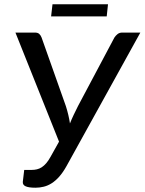

<svg xmlns="http://www.w3.org/2000/svg" viewBox="-20 -869 675 896"><path d="M126.5 -76Q140.5 -76 152.2 -78.8Q164 -81.5 174.8 -88.5Q185.5 -95.5 195.5 -107Q205.5 -118.5 215.5 -136.5L255.5 -208L52 -717H143Q156 -717 163 -710.8Q170 -704.5 174 -694L287.5 -373.5Q300.5 -332.5 306.5 -293Q314.5 -313.5 324 -333.2Q333.5 -353 344 -374L514 -694Q519.5 -702.5 528.5 -709.8Q537.5 -717 550.5 -717H635L290.5 -94Q274 -64.5 256.8 -45Q239.5 -25.5 221.5 -14Q203.5 -2.5 184.5 2.2Q165.5 7 145.5 7Q114.5 7 99.8 0.5Q85 -6 86.5 -21L93 -76ZM225 -849H484L478 -792.5H218.5Z"/></svg>

Font: Lato Medium
Style: Italic
Weight: 500
Italic angle: -7°
Designer: Lukasz Dziedzic
Foundry: tyPoland Lukasz Dziedzic
Version: Version 2.006; 2014-01-15